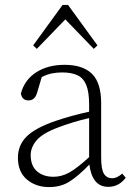

<svg xmlns="http://www.w3.org/2000/svg" viewBox="-20 -749 546 782"><path d="M421 12Q387 12 368 -12Q349 -36 344 -79Q300 -33 264 -10Q228 13 180 13Q126 13 89.5 -18Q53 -49 53 -107Q53 -157 88 -192.5Q123 -228 208 -257Q240 -268 275 -277.5Q310 -287 343 -294V-322Q343 -375 331 -403.5Q319 -432 294.5 -443Q270 -454 233 -454Q212 -454 191.5 -450Q171 -446 150 -435L131 -371Q122 -340 96 -340Q70 -340 65 -368Q80 -424 127.5 -454.5Q175 -485 243 -485Q317 -485 354.5 -448.5Q392 -412 392 -329V-108Q392 -59 403.5 -41Q415 -23 437 -23Q456 -23 478 -42L492 -25Q464 12 421 12ZM105 -117Q105 -74 130.5 -51.5Q156 -29 198 -29Q231 -29 262.5 -46.5Q294 -64 343 -109V-268Q311 -261 277 -250.5Q243 -240 217 -230Q153 -206 129 -177.5Q105 -149 105 -117ZM362 -550 246 -670 130 -550 115 -564 235 -729H257L377 -564Z"/></svg>

Font: Source Serif Pro Light
Style: Regular
Weight: 300
Designer: Frank Grießhammer
Foundry: Adobe Systems Incorporated
Version: Version 3.001;hotconv 1.0.111;makeotfexe 2.5.65597